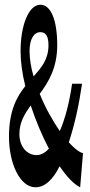

<svg xmlns="http://www.w3.org/2000/svg" viewBox="-20 -778 380 812"><path d="M130 14C171 14 205 -20 232 -75C262 -31 292 1 319 14L331 -130C313 -135 293 -152 271 -176C296 -252 314 -334 327 -424H285C273 -343 256 -277 233 -224C202 -268 171 -324 148 -381C186 -432 222 -492 222 -587C222 -691 196 -758 151 -758C100 -758 67 -668 67 -562C67 -517 74 -466 87 -414C50 -368 18 -308 18 -200C18 -87 64 14 130 14ZM62 -211C62 -259 83 -295 110 -332C131 -268 158 -204 187 -149C171 -132 153 -122 135 -122C94 -122 62 -158 62 -211ZM105 -562C105 -612 123 -642 151 -642C176 -642 185 -621 185 -587C185 -527 156 -493 122 -455C111 -492 105 -529 105 -562Z"/></svg>

Font: 寒蝉无机体 CompactMedium
Style: Regular
Weight: 500
Width: 3
Designer: ChillTanhei {Warren2060}; 
Source Han Sans {Ryoko NISHIZUKA 西塚涼子 (kana, bopomofo & ideographs); Paul D. Hunt (Latin, Gre
Foundry: ChillType&Adobe
Version: Version 1.000;Glyphs 3.1.1 (3135)